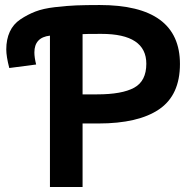

<svg xmlns="http://www.w3.org/2000/svg" viewBox="-20 -732 760 765"><path d="M377 -712Q697 -712 697 -477Q697 -353 614 -296.5Q531 -240 372 -240H309V13H179V-590Q117 -583 117 -523Q117 -503 124 -475L17 -461Q5 -507 5 -535Q5 -575 19 -605.5Q33 -636 61.5 -655Q90 -674 121 -686Q152 -698 199 -703.5Q246 -709 284 -710.5Q322 -712 377 -712ZM384 -597Q318 -597 309 -596V-356H367Q466 -356 514.5 -382.5Q563 -409 563 -478Q563 -597 384 -597Z"/></svg>

Font: Repo
Style: DemiBold
Weight: 600
Designer: Stefan Peev
Foundry: Context Ltd
Version: Version 001.000